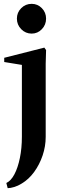

<svg xmlns="http://www.w3.org/2000/svg" viewBox="-20 -764 329 1000"><path d="M20 216 13 189Q37 178 55 144Q73 110 83.5 59Q94 8 94 -52V-437L106 -424L2 -441V-463L211 -516L220 -503L218 -432V-51Q218 -2 202 45.5Q186 93 158 131.5Q130 170 93 192Q74 204 54 210Q34 216 20 216ZM145 -589Q113 -589 90.5 -612Q68 -635 68 -667Q68 -699 90.5 -721.5Q113 -744 145 -744Q176 -744 198 -721.5Q220 -699 220 -667Q220 -635 198 -612Q176 -589 145 -589Z"/></svg>

Font: Wittgenstein SemiBold
Style: Regular
Weight: 600
Designer: Jörg Drees
Foundry: Jörg Drees
Version: Version 1.500